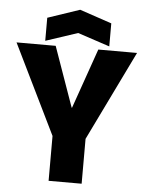

<svg xmlns="http://www.w3.org/2000/svg" viewBox="-57 -892 710 938"><g transform="rotate(5 297.5 -423.0)"><path d="M217 0V-220L2 -660H194L298 -366H300L403 -660H593L379 -220V0ZM141 -680V-793L298 -846L455 -793V-680L298 -732Z"/></g></svg>

Font: Bricolage Grotesque 48pt ExtraBold
Style: Regular
Weight: 800
Designer: Mathieu Triay
Foundry: Atelier Triay
Version: Version 1.000; ttfautohint (v1.8.4.7-5d5b);gftools[0.9.32]